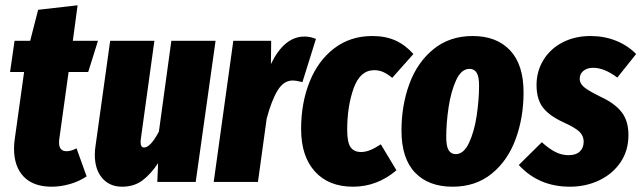

<svg xmlns="http://www.w3.org/2000/svg" viewBox="-20 -687 2422 725"><path d="M204 -163Q203 -158 203 -149Q203 -116 231 -116Q249 -116 269 -127L307 -21Q279 -2 244 8Q209 18 175 18Q106 18 69.5 -20Q33 -58 33 -126Q33 -145 36 -164L71 -415H18L35 -533H94L124 -650L273 -667L255 -533H350L313 -415H239Z M338 -103Q338 -120 341 -138L396 -533H563L512 -164Q511 -159 511 -150Q511 -130 524 -130Q548 -130 580 -190L627 -533H794L719 0H574L577 -71Q549 -29 517.5 -5.5Q486 18 441 18Q394 18 366 -14.5Q338 -47 338 -103Z M1173 -540 1122 -377Q1098 -383 1085 -383Q1051 -383 1028 -345Q1005 -307 987 -239L954 0H787L861 -533H1004L1003 -445Q1053 -549 1130 -549Q1152 -549 1173 -540Z M1541 -483 1461 -393Q1443 -408 1427 -415Q1411 -422 1393 -422Q1340 -422 1315.5 -354Q1291 -286 1291 -197Q1291 -149 1304 -131Q1317 -113 1343 -113Q1360 -113 1377.5 -120Q1395 -127 1418 -142L1477 -44Q1404 18 1313 18Q1221 18 1169 -39.5Q1117 -97 1117 -200Q1117 -298 1149 -378Q1181 -458 1242 -504.5Q1303 -551 1386 -551Q1436 -551 1473.5 -534Q1511 -517 1541 -483Z M1496 -194Q1496 -289 1526 -370.5Q1556 -452 1617 -501.5Q1678 -551 1765 -551Q1855 -551 1906 -497Q1957 -443 1957 -338Q1957 -243 1927 -161.5Q1897 -80 1836.5 -31Q1776 18 1689 18Q1598 18 1547 -35.5Q1496 -89 1496 -194ZM1789 -364Q1789 -397 1780 -412Q1771 -427 1753 -427Q1722 -427 1702.5 -384.5Q1683 -342 1674 -282.5Q1665 -223 1665 -169Q1665 -135 1674 -120Q1683 -105 1701 -105Q1731 -105 1751 -147.5Q1771 -190 1780 -250.5Q1789 -311 1789 -364Z M2382 -483 2311 -394Q2262 -431 2220 -431Q2197 -431 2183 -419.5Q2169 -408 2169 -389Q2169 -372 2185.5 -358Q2202 -344 2249 -321Q2301 -297 2327 -264Q2353 -231 2353 -177Q2353 -118 2323 -74Q2293 -30 2242.5 -6Q2192 18 2132 18Q2014 18 1939 -64L2026 -150Q2051 -127 2075.5 -114Q2100 -101 2127 -101Q2155 -101 2169.5 -115Q2184 -129 2184 -152Q2184 -174 2168 -189.5Q2152 -205 2110 -224Q2055 -249 2030.5 -280.5Q2006 -312 2006 -366Q2006 -418 2032 -460.5Q2058 -503 2104.5 -527Q2151 -551 2210 -551Q2262 -551 2306.5 -533Q2351 -515 2382 -483Z"/></svg>

Font: Fira Sans Extra Condensed ExtraBold
Style: Italic
Weight: 800
Width: 3
Italic angle: -8°
Designer: Carrois Corporate & Edenspiekermann AG
Foundry: Carrois Corporate GbR & Edenspiekermann AG
Version: Version 4.203